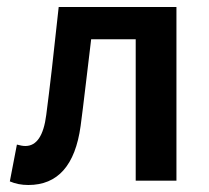

<svg xmlns="http://www.w3.org/2000/svg" viewBox="-20 -511 592 543"><path d="M60.1 12.2Q31.2 12.2 7.8 2L27.8 -102.1Q42 -98.1 51.8 -98.1Q99.6 -98.1 110.8 -186Q125 -293.9 146 -491.2H479V0H363.8V-399.9H237.8L223.1 -276.9Q213.4 -194.8 208 -154.8Q185.1 12.2 60.1 12.2Z"/></svg>

Font: SourceSansPro-Semibold
Style: Regular
Weight: 600
Designer: Paul D. Hunt
Foundry: Adobe Systems Incorporated
Version: Version 2.020;PS 2.0;hotconv 1.0.86;makeotf.lib2.5.63406